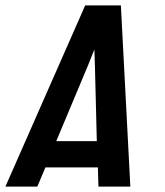

<svg xmlns="http://www.w3.org/2000/svg" viewBox="-39 -690 609 710"><path d="M-19 0 276 -670H408L443 0H325L323 -71H129L99 0ZM169 -168H319L312 -447Q312 -462 311 -477Q310 -492 310 -507Q304 -492 298 -477Q292 -462 286 -447Z"/></svg>

Font: Lode
Style: Bold Italic
Weight: 700
Italic angle: -11°
Monospace: yes
Designer: Belleve Invis
Foundry: Belleve Invis
Version: Version 29.2.0; ttfautohint (v1.8.3)